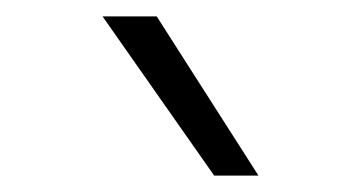

<svg xmlns="http://www.w3.org/2000/svg" viewBox="-20 -810 440 234"><path d="M241 -596 105 -790H171L295 -596Z"/></svg>

Font: Georama ExtraCondensed Thin Light
Style: Regular
Weight: 300
Version: Version 1.001